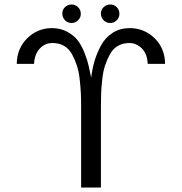

<svg xmlns="http://www.w3.org/2000/svg" viewBox="-20 -842 818 862"><path d="M55.2 -555.2Q56.2 -625 102.5 -670.4Q148.9 -715.8 213.9 -715.8Q252 -715.8 282.5 -699Q313 -682.1 330.1 -659.2Q347.2 -636.2 360.1 -603Q373 -569.8 377.9 -546.9Q382.8 -523.9 388.2 -499Q389.2 -494.1 389.2 -492.2Q394 -532.2 404.5 -568.1Q415 -604 434.1 -638.9Q453.1 -673.8 486.1 -694.8Q519 -715.8 562 -715.8Q627 -715.8 673.6 -670.9Q720.2 -626 721.2 -555.2H643.1Q641.1 -601.1 616.5 -625Q591.8 -648.9 561 -648.9Q532.2 -648.9 509.5 -636Q486.8 -623 473.4 -598.1Q460 -573.2 451.4 -547.1Q442.9 -521 439 -485.1Q435.1 -449.2 434.1 -424.1Q433.1 -398.9 433.1 -366.2V0H344.2V-365.2Q344.2 -398.4 343 -423.3Q341.8 -448.2 337.9 -484.6Q334 -521 325.4 -547.1Q316.9 -573.2 303.5 -598.1Q290 -623 267.6 -636Q245.1 -648.9 215.8 -648.9Q181.6 -648.9 158.2 -623.5Q134.8 -598.1 132.8 -555.2ZM259.8 -780.8Q259.8 -798.8 272 -810.3Q284.2 -821.8 301 -821.8Q317.9 -821.8 330.3 -809.8Q342.8 -797.9 342.8 -779.8Q342.8 -762.7 330.3 -750.7Q317.9 -738.8 301.8 -738.8Q283.7 -738.8 271.7 -751.2Q259.8 -763.7 259.8 -780.8ZM433.1 -780.8Q433.1 -798.8 445.6 -810.3Q458 -821.8 475.1 -821.8Q492.2 -821.8 504.2 -809.8Q516.1 -797.9 516.1 -779.8Q516.1 -762.7 503.7 -750.7Q491.2 -738.8 475.1 -738.8Q457 -738.8 445.1 -751.2Q433.1 -763.7 433.1 -780.8Z"/></svg>

Font: CMU Sans Serif
Style: Medium
Weight: 500
Version: Version 0.7.0